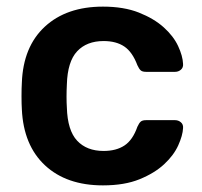

<svg xmlns="http://www.w3.org/2000/svg" viewBox="-20 -550 611 580"><path d="M291 10Q181 10 116 -50.5Q51 -111 46 -220Q45 -235 45 -259.5Q45 -284 46 -300Q50 -409 115.5 -469.5Q181 -530 291 -530Q354 -530 399.5 -512Q445 -494 474.5 -467.5Q504 -441 518 -411Q532 -381 533 -357Q534 -346 526.5 -339.5Q519 -333 509 -333H421Q410 -333 405 -337.5Q400 -342 395 -353Q380 -393 355.5 -409.5Q331 -426 293 -426Q242 -426 213 -395Q184 -364 182 -295Q181 -277 181 -258Q181 -239 182 -225Q184 -156 213 -125Q242 -94 293 -94Q331 -94 356 -110.5Q381 -127 395 -167Q400 -178 405 -182.5Q410 -187 421 -187H509Q519 -187 526.5 -180.5Q534 -174 533 -163Q532 -141 518.5 -111Q505 -81 476 -54Q447 -27 401.5 -8.5Q356 10 291 10Z"/></svg>

Font: Fz Rubik Med
Style: Regular
Weight: 500
Designer: Hubert and Fischer
Foundry: Hubert and Fischer
Version: Vit hóa bi FontZin.com